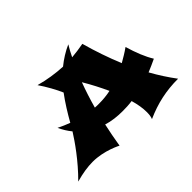

<svg xmlns="http://www.w3.org/2000/svg" viewBox="-197 -852 1160 1160"><g transform="rotate(-45 382.5 -272.5)"><path d="M789 -184C761 -229 738 -287 718 -355C690 -335 661 -318 633 -302C600 -382 571 -466 547 -553C511 -546 478 -542 446 -539C458 -564 471 -588 485 -611C442 -592 403 -567 367 -538C305 -541 241 -551 179 -568C209 -525 243 -463 259 -425C221 -374 188 -320 158 -267C134 -276 108 -287 82 -300C96 -270 112 -244 131 -221C97 -167 30 -70 -59 18C-2 2 45 -5 87 -5C186 -5 271 41 271 41C280 -12 289 -63 300 -111C341 -98 386 -93 432 -93C458 -93 486 -94 513 -98C525 -57 531 -19 531 12C531 31 530 49 523 66C617 24 706 5 807 5C771 -43 738 -94 708 -148C735 -159 762 -171 789 -184ZM462 -236C429 -229 396 -226 363 -226C351 -226 340 -226 328 -227C344 -285 362 -340 381 -391C412 -339 439 -286 462 -236Z"/></g></svg>

Font: Shojumaru
Style: Regular
Weight: 400
Designer: Astigmatic (AOETI)
Foundry: Astigmatic (AOETI)
Version: Version 1.000